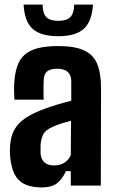

<svg xmlns="http://www.w3.org/2000/svg" viewBox="-20 -810 505 838"><path d="M162 8Q95 8 62.5 -23.5Q30 -55 24 -131Q23 -140 23 -153.5Q23 -167 24 -175Q27 -215 42.5 -243.5Q58 -272 90 -294Q122 -316 177 -336Q205 -346 231.5 -354Q258 -362 291 -370V-455Q291 -510 229 -510Q201 -510 186.5 -499Q172 -488 171 -462Q170 -454 170 -435Q170 -416 170 -397.5Q170 -379 171 -375H43Q42 -384 41.5 -405Q41 -426 42 -447Q45 -503 63 -539Q81 -575 122 -592Q163 -609 234 -609Q305 -609 346 -590.5Q387 -572 404 -531.5Q421 -491 421 -426L420 0H289V-63H268Q251 -27 228 -9.5Q205 8 162 8ZM216 -88Q267 -88 289 -132L290 -283Q270 -278 249 -271.5Q228 -265 209 -256Q177 -242 167.5 -221Q158 -200 157 -175Q157 -162 157 -156.5Q157 -151 157 -140Q162 -88 216 -88ZM83 -790H166Q166 -752 182 -735.5Q198 -719 235 -719Q271 -719 287 -735.5Q303 -752 304 -790H386Q381 -716 345.5 -684Q310 -652 235 -652Q158 -652 122.5 -684Q87 -716 83 -790Z"/></svg>

Font: Big Shoulders Text ExtraBold
Style: Regular
Weight: 800
Designer: Patric King
Foundry: XO Type Co
Version: Version 1.000; ttfautohint (v1.8.2)